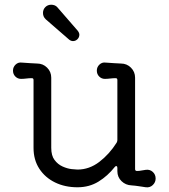

<svg xmlns="http://www.w3.org/2000/svg" viewBox="-20 -776 717 813"><path d="M273 -608 174 -694Q162 -705 162 -721Q162 -736 172 -746Q182 -756 197 -756Q204 -756 211 -753.5Q218 -751 223 -745L309 -646Q316 -637 316 -629Q316 -618 308 -610Q300 -602 289 -602Q281 -602 273 -608ZM598 -57Q615 -59 627 -48Q639 -37 639 -20Q639 -4 627 7.5Q615 19 598 17Q584 15 568 12.5Q552 10 537 9Q512 8 494.5 -9Q477 -26 477 -51V-65Q477 -71 473.5 -72.5Q470 -74 466 -69Q436 -31 397 -7Q358 17 308 17Q255 17 213 -3.5Q171 -24 146.5 -61.5Q122 -99 122 -150V-437Q122 -445 115 -445Q103 -445 91.5 -443.5Q80 -442 69 -442Q55 -442 45 -452Q35 -462 35 -477Q35 -492 46 -502.5Q57 -513 72 -511Q95 -509 108.5 -508.5Q122 -508 137 -507Q162 -507 179.5 -489.5Q197 -472 197 -447V-150Q197 -117 211 -98.5Q225 -80 245 -71Q265 -62 283 -60Q301 -58 308 -58Q358 -58 400.5 -90.5Q443 -123 474 -172Q477 -178 477 -183V-437Q477 -445 470 -445Q459 -445 446.5 -443.5Q434 -442 424 -442Q410 -442 400 -452Q390 -462 390 -477Q390 -492 401 -502.5Q412 -513 427 -511Q450 -509 463.5 -508.5Q477 -508 492 -507Q517 -507 534.5 -489.5Q552 -472 552 -447V-60Q552 -52 560 -52Q570 -52 579 -54Q588 -56 598 -57Z"/></svg>

Font: Kiwi Maru
Style: Regular
Weight: 400
Designer: Hiroki-Chan
Version: Version 1.100